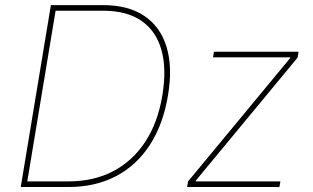

<svg xmlns="http://www.w3.org/2000/svg" viewBox="-20 -748 1253 768"><path d="M254.4 0H74.7L78.6 -22.5H254.4Q355.5 -22.5 433.3 -63.5Q511.2 -104.5 561.5 -181.6Q611.8 -258.8 629.4 -366.2Q647 -472.7 625.7 -548.3Q604.5 -624 545.9 -664.6Q487.3 -705.1 392.6 -705.1H191.4L195.3 -727.5H392.6Q493.2 -727.5 557.4 -684.3Q621.6 -641.1 646.2 -560.3Q670.9 -479.5 651.9 -366.2Q632.8 -250.5 579.6 -168.5Q526.4 -86.4 443.8 -43.2Q361.3 0 254.4 0ZM206.1 -727.5 85.4 0H63L183.6 -727.5ZM728.5 0 732.4 -22.5 1140.6 -515.6V-518.6H832L835.9 -541H1174.3L1170.4 -517.6L762.7 -24.9V-22.5H1101.6L1097.7 0Z"/></svg>

Font: Inter 17pt Thin
Style: Italic
Weight: 250
Italic angle: -9.3988°
Version: Version 4.001;git-66647c0bb